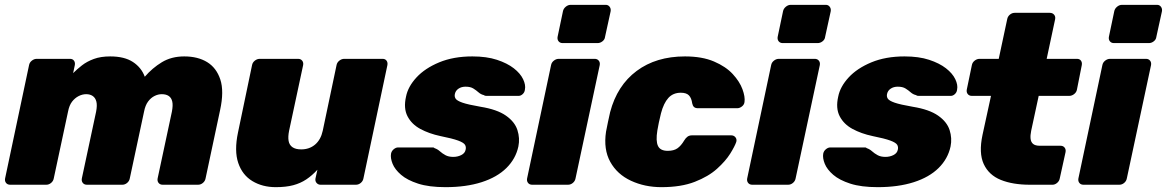

<svg xmlns="http://www.w3.org/2000/svg" viewBox="-26 -763 4819 793"><path d="M16 0Q5 0 -1 -7.5Q-7 -15 -5 -26L94 -494Q96 -505 105.5 -512.5Q115 -520 126 -520H263Q274 -520 279.5 -512.5Q285 -505 283 -494L276 -461Q292 -477 312.5 -493Q333 -509 361.5 -519.5Q390 -530 429 -530Q488 -530 523 -507Q558 -484 572 -446Q603 -482 642.5 -506Q682 -530 735 -530Q791 -530 829.5 -506.5Q868 -483 884 -434.5Q900 -386 883 -308L823 -26Q821 -15 812 -7.5Q803 0 792 0H646Q635 0 629 -7.5Q623 -15 625 -26L684 -302Q689 -328 685.5 -343.5Q682 -359 671 -366.5Q660 -374 642 -374Q627 -374 612 -366.5Q597 -359 585.5 -343.5Q574 -328 569 -302L510 -26Q508 -15 499 -7.5Q490 0 479 0H333Q322 0 316 -7.5Q310 -15 312 -26L371 -302Q376 -328 372 -343.5Q368 -359 357 -366.5Q346 -374 330 -374Q314 -374 298.5 -366Q283 -358 271.5 -343Q260 -328 255 -302L196 -26Q194 -15 185 -7.5Q176 0 165 0Z M1113 10Q1058 10 1016.5 -15Q975 -40 958 -90Q941 -140 957 -216L1015 -494Q1017 -505 1026.5 -512.5Q1036 -520 1047 -520H1205Q1216 -520 1222 -512.5Q1228 -505 1226 -494L1168 -223Q1163 -198 1166 -181Q1169 -164 1182 -155Q1195 -146 1218 -146Q1252 -146 1275.5 -166Q1299 -186 1307 -223L1364 -494Q1366 -505 1375.5 -512.5Q1385 -520 1396 -520H1554Q1565 -520 1570.5 -512.5Q1576 -505 1574 -494L1475 -26Q1473 -15 1464 -7.5Q1455 0 1444 0H1298Q1288 0 1281.5 -7.5Q1275 -15 1277 -26L1285 -62Q1263 -38 1239 -22Q1215 -6 1185 2Q1155 10 1113 10Z M1814 10Q1746 10 1701 -4.5Q1656 -19 1630.5 -41Q1605 -63 1595.5 -86.5Q1586 -110 1589 -128Q1591 -139 1600 -146.5Q1609 -154 1618 -154H1762Q1764 -154 1765.5 -153.5Q1767 -153 1769 -151Q1781 -147 1791 -138Q1801 -129 1814 -122Q1827 -115 1846 -115Q1864 -115 1879 -122.5Q1894 -130 1897 -144Q1900 -156 1894.5 -165Q1889 -174 1866 -182.5Q1843 -191 1793 -201Q1746 -211 1710 -230.5Q1674 -250 1657 -283Q1640 -316 1651 -364Q1659 -405 1694 -443Q1729 -481 1788 -505.5Q1847 -530 1925 -530Q1984 -530 2026.5 -516Q2069 -502 2096 -481Q2123 -460 2134.5 -436Q2146 -412 2142 -393Q2141 -382 2133 -374.5Q2125 -367 2116 -367H1984Q1981 -367 1978 -367.5Q1975 -368 1973 -370Q1960 -373 1950.5 -381.5Q1941 -390 1929 -397.5Q1917 -405 1897 -405Q1880 -405 1868 -397Q1856 -389 1853 -376Q1850 -365 1855.5 -356Q1861 -347 1884 -339Q1907 -331 1959 -322Q2027 -311 2063.5 -285.5Q2100 -260 2111 -226Q2122 -192 2115 -158Q2104 -107 2065.5 -69Q2027 -31 1963 -10.5Q1899 10 1814 10Z M2172 0Q2161 0 2155 -7.5Q2149 -15 2151 -26L2250 -494Q2252 -505 2261.5 -512.5Q2271 -520 2282 -520H2430Q2441 -520 2447 -512.5Q2453 -505 2451 -494L2351 -26Q2349 -15 2340 -7.5Q2331 0 2320 0ZM2298 -585Q2287 -585 2281 -592.5Q2275 -600 2277 -611L2299 -716Q2301 -727 2310.5 -735Q2320 -743 2331 -743H2476Q2486 -743 2492 -735Q2498 -727 2496 -716L2473 -611Q2472 -600 2462.5 -592.5Q2453 -585 2442 -585Z M2706 10Q2637 10 2580 -16.5Q2523 -43 2494.5 -94.5Q2466 -146 2477 -219Q2480 -235 2485 -259Q2490 -283 2494 -300Q2523 -410 2603.5 -470Q2684 -530 2803 -530Q2874 -530 2923 -509Q2972 -488 3000.5 -457Q3029 -426 3040.5 -394.5Q3052 -363 3049 -342Q3048 -331 3038.5 -323.5Q3029 -316 3019 -316H2857Q2846 -316 2840.5 -321Q2835 -326 2833 -336Q2830 -358 2819.5 -369Q2809 -380 2786 -380Q2754 -380 2734.5 -358.5Q2715 -337 2704 -295Q2699 -274 2695 -256Q2691 -238 2689 -224Q2682 -181 2691.5 -160.5Q2701 -140 2732 -140Q2757 -140 2772 -150.5Q2787 -161 2800 -183Q2806 -193 2813.5 -198.5Q2821 -204 2832 -204H2994Q3005 -204 3011.5 -196Q3018 -188 3015 -177Q3009 -159 2990 -128.5Q2971 -98 2935.5 -66Q2900 -34 2843.5 -12Q2787 10 2706 10Z M3081 0Q3070 0 3064 -7.5Q3058 -15 3060 -26L3159 -494Q3161 -505 3170.5 -512.5Q3180 -520 3191 -520H3339Q3350 -520 3356 -512.5Q3362 -505 3360 -494L3260 -26Q3258 -15 3249 -7.5Q3240 0 3229 0ZM3207 -585Q3196 -585 3190 -592.5Q3184 -600 3186 -611L3208 -716Q3210 -727 3219.5 -735Q3229 -743 3240 -743H3385Q3395 -743 3401 -735Q3407 -727 3405 -716L3382 -611Q3381 -600 3371.5 -592.5Q3362 -585 3351 -585Z M3599 10Q3531 10 3486 -4.5Q3441 -19 3415.5 -41Q3390 -63 3380.5 -86.5Q3371 -110 3374 -128Q3376 -139 3385 -146.5Q3394 -154 3403 -154H3547Q3549 -154 3550.5 -153.5Q3552 -153 3554 -151Q3566 -147 3576 -138Q3586 -129 3599 -122Q3612 -115 3631 -115Q3649 -115 3664 -122.5Q3679 -130 3682 -144Q3685 -156 3679.5 -165Q3674 -174 3651 -182.5Q3628 -191 3578 -201Q3531 -211 3495 -230.5Q3459 -250 3442 -283Q3425 -316 3436 -364Q3444 -405 3479 -443Q3514 -481 3573 -505.5Q3632 -530 3710 -530Q3769 -530 3811.5 -516Q3854 -502 3881 -481Q3908 -460 3919.5 -436Q3931 -412 3927 -393Q3926 -382 3918 -374.5Q3910 -367 3901 -367H3769Q3766 -367 3763 -367.5Q3760 -368 3758 -370Q3745 -373 3735.5 -381.5Q3726 -390 3714 -397.5Q3702 -405 3682 -405Q3665 -405 3653 -397Q3641 -389 3638 -376Q3635 -365 3640.5 -356Q3646 -347 3669 -339Q3692 -331 3744 -322Q3812 -311 3848.5 -285.5Q3885 -260 3896 -226Q3907 -192 3900 -158Q3889 -107 3850.5 -69Q3812 -31 3748 -10.5Q3684 10 3599 10Z M4228 0Q4157 0 4107.5 -20Q4058 -40 4037 -85.5Q4016 -131 4032 -206L4067 -367H3988Q3977 -367 3971 -374.5Q3965 -382 3967 -393L3988 -494Q3990 -505 3999.5 -512.5Q4009 -520 4020 -520H4099L4134 -684Q4136 -695 4145 -702.5Q4154 -710 4165 -710H4310Q4321 -710 4327.5 -702.5Q4334 -695 4332 -684L4297 -520H4422Q4433 -520 4438.5 -512.5Q4444 -505 4442 -494L4422 -393Q4420 -382 4410.5 -374.5Q4401 -367 4390 -367H4264L4233 -223Q4229 -204 4230.5 -190Q4232 -176 4241 -168.5Q4250 -161 4269 -161H4354Q4365 -161 4371 -153.5Q4377 -146 4375 -135L4351 -26Q4349 -15 4340 -7.5Q4331 0 4321 0Z M4449 0Q4438 0 4432 -7.5Q4426 -15 4428 -26L4527 -494Q4529 -505 4538.5 -512.5Q4548 -520 4559 -520H4707Q4718 -520 4724 -512.5Q4730 -505 4728 -494L4628 -26Q4626 -15 4617 -7.5Q4608 0 4597 0ZM4575 -585Q4564 -585 4558 -592.5Q4552 -600 4554 -611L4576 -716Q4578 -727 4587.5 -735Q4597 -743 4608 -743H4753Q4763 -743 4769 -735Q4775 -727 4773 -716L4750 -611Q4749 -600 4739.5 -592.5Q4730 -585 4719 -585Z"/></svg>

Font: Rubik ExtraBold
Style: Italic
Weight: 800
Italic angle: -12°
Designer: Hubert and Fischer
Foundry: Hubert and Fischer
Version: Version 2.300;gftools[0.9.30]